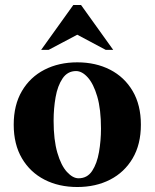

<svg xmlns="http://www.w3.org/2000/svg" viewBox="-20 -740 620 770"><path d="M290 -490Q364 -490 421.5 -460.5Q479 -431 512 -375Q545 -319 545 -240Q545 -161 512 -105Q479 -49 421.5 -19.5Q364 10 290 10Q216 10 158.5 -19.5Q101 -49 68 -105Q35 -161 35 -240Q35 -319 68 -375Q101 -431 158.5 -460.5Q216 -490 290 -490ZM295 -25Q330 -25 349.5 -54.5Q369 -84 377 -130Q385 -176 385 -224Q385 -302 370 -353Q355 -404 332 -429.5Q309 -455 285 -455Q251 -455 231 -425.5Q211 -396 203 -350.5Q195 -305 195 -256Q195 -179 210 -127.5Q225 -76 248.5 -50.5Q272 -25 295 -25ZM145 -540 274 -720H305L434 -540H404L250 -622H330L175 -540Z"/></svg>

Font: Brygada 1918
Style: Regular
Weight: 400
Designer: Mateusz Machalski | Borys Kosmynka | Przemek Hoffer
Foundry: NIEPODLEGLA 2018
Version: Version 3.006